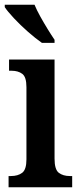

<svg xmlns="http://www.w3.org/2000/svg" viewBox="-20 -786 337 806"><path d="M16 0V-47H26Q55 -47 73 -60.5Q91 -74 91 -117V-420Q91 -463 73.5 -476Q56 -489 29 -489H18V-536H209V-120Q209 -74 227 -60.5Q245 -47 273 -47H283V0ZM156 -606Q130 -624 97.5 -652.5Q65 -681 38 -710Q11 -739 0 -756V-766H125Q134 -744 149 -717Q164 -690 180 -664Q196 -638 209 -619V-606Z"/></svg>

Font: Noto Serif Lao Condensed SemiBold
Style: Regular
Weight: 600
Width: 3
Designer: Monotype Design Team
Foundry: Monotype Imaging Inc.
Version: Version 2.003; ttfautohint (v1.8.4.7-5d5b)